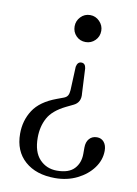

<svg xmlns="http://www.w3.org/2000/svg" viewBox="-83 -639 602 841"><g transform="rotate(10 218.0 -219.0)"><path d="M273.5 -240.5Q278.5 -200 245.5 -184.5L214.5 -169.5Q157.5 -141.5 136.8 -103.2Q116 -65 116 -15.5Q116 48 146.5 80.2Q177 112.5 223.5 112.5Q276 112.5 300.5 86.5Q325 60.5 325 20V-8Q325 -33 337.8 -47.5Q350.5 -62 372 -62Q391.5 -62 403.2 -47.8Q415 -33.5 415 -9.5Q415 31.5 389 67Q363 102.5 319 124.2Q275 146 221 146Q136.5 146 86.8 102Q37 58 37 -19.5Q37 -78 67 -124.2Q97 -170.5 169 -197L198.5 -208Q210.5 -212.5 215.5 -221.2Q220.5 -230 221.5 -245.5L226 -350Q230.5 -372.5 247.5 -372.5Q265 -372.5 268 -350.5ZM249.5 -584Q274 -584 291.5 -566Q309 -548 309 -524Q309 -498.5 291.5 -481.2Q274 -464 249.5 -464Q224.5 -464 207.5 -481.2Q190.5 -498.5 190.5 -524Q190.5 -548 207.5 -566Q224.5 -584 249.5 -584Z"/></g></svg>

Font: Fraunces 9pt S050 Light
Style: Regular
Weight: 300
Version: Version 1.000; ttfautohint (v1.8.3)